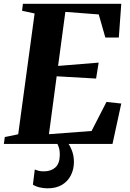

<svg xmlns="http://www.w3.org/2000/svg" viewBox="-34 -763 688 1018"><path d="M-13.5 0 -8.5 -36.5 62.5 -51 149.5 -691.5 83 -706 87.5 -743H609L596 -564H524.5L489.5 -686.5L312.5 -700L274 -413.5L489 -431L475.5 -346.5L266.5 -358.5L225.5 -51.5L451.5 -68.5L530.5 -222.5L609 -214L562.5 0ZM294 -16.5 319 -14.5Q334 3 346 32Q358 61 358 95.5Q358 134 342 166Q326 198 295 216.8Q264 235.5 218 235.5Q197 235.5 175.8 230.5Q154.5 225.5 140.5 216L150.5 135.5Q159 139.5 172 142.8Q185 146 200.5 145.5Q237 145 259.5 124.8Q282 104.5 283 61Q283.5 33.5 276.8 15.2Q270 -3 264.5 -14.5Z"/></svg>

Font: Merriweather 72pt ExtraBold
Style: Italic
Weight: 800
Italic angle: -7.8°
Version: Version 2.101